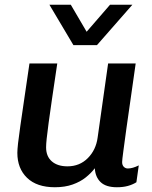

<svg xmlns="http://www.w3.org/2000/svg" viewBox="-20 -778 640 808"><path d="M211 10Q135 10 94 -29.5Q53 -69 53 -135Q53 -148 56 -175.5Q59 -203 65.5 -247.5Q72 -292 81.5 -357.5Q91 -423 104 -511H221Q208 -424 199 -362.5Q190 -301 184.5 -260Q179 -219 176.5 -195Q174 -171 174 -158Q174 -120 198 -99Q222 -78 264 -78Q315 -78 349.5 -112.5Q384 -147 391 -200L435 -511H551Q541 -438 530.5 -367Q520 -296 512 -237.5Q504 -179 499 -141.5Q494 -104 494 -96Q494 -83 501 -76Q508 -69 518 -69Q538 -69 564 -82L554 -11Q538 -1 518 4.5Q498 10 472 10Q426 10 403.5 -11.5Q381 -33 379 -70Q364 -50 341 -31.5Q318 -13 285.5 -1.5Q253 10 211 10ZM537 -758 388 -588H289L188 -758H278L370 -601H307L443 -758Z"/></svg>

Font: Chivo Mono Medium Medium
Style: Italic
Weight: 500
Italic angle: -8.05°
Monospace: yes
Version: Version 1.008